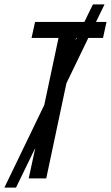

<svg xmlns="http://www.w3.org/2000/svg" viewBox="-65 -814 506 876"><path d="M-45 42H8L96 -139L66 0H146L238 -434L338 -641H405L421 -714H373L412 -794H359L320 -714H95L79 -641H202L137 -335ZM282 -641H285L280 -630Z"/></svg>

Font: Noto Sans ExtraCondensed
Style: Italic
Weight: 400
Width: 2
Italic angle: -12°
Designer: Monotype Design Team
Foundry: Monotype Imaging Inc.
Version: Version 2.013